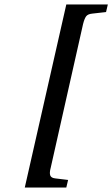

<svg xmlns="http://www.w3.org/2000/svg" viewBox="-20 -712 503 860"><path d="M91 128 277 -692H463L455 -658L393 -651Q373 -649 365.5 -638.5Q358 -628 352 -604L207 40Q201 62 205 73.5Q209 85 227 87L285 94L277 128Z"/></svg>

Font: Heuristica
Style: Bold Italic
Weight: 700
Italic angle: -13°
Version: Version 1.0.2